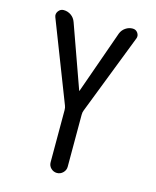

<svg xmlns="http://www.w3.org/2000/svg" viewBox="-112 -597 723 892"><g transform="rotate(15 250.0 -150.5)"><path d="M203.1 -92.8 53.7 -477.5Q47.9 -492.2 57.6 -505.9Q67.4 -519.5 83 -519.5Q102.5 -519.5 118.7 -508.3Q134.8 -497.1 141.6 -477.5L249 -176.8Q249 -175.8 250 -175.8Q251 -175.8 251 -176.8L358.4 -480.5Q365.2 -498 380.9 -508.8Q396.5 -519.5 415 -519.5Q430.7 -519.5 439.5 -506.8Q448.2 -494.1 443.4 -480.5L293 -92.8Q289.1 -84 289.1 -71.3V178.7Q289.1 195.3 276.9 207.5Q264.6 219.7 248 219.7Q231.4 219.7 219.2 208Q207 196.3 207 178.7V-71.3Q207 -84 203.1 -92.8Z"/></g></svg>

Font: Rounded-X Mgen+ 2m regular
Style: Regular
Weight: 400
Designer: [Source Han Sans]
Ryoko NISHIZUKA  (kana & ideographs); Paul D. Hunt (Latin, Greek & Cyrillic); Wenlong ZHANG  (bopomofo
Version: Version 1.059.20150602